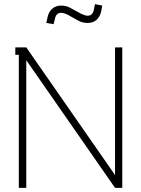

<svg xmlns="http://www.w3.org/2000/svg" viewBox="-20 -908 682 928"><path d="M373 -841 318 -871C305 -878 289 -881 275 -881C245 -881 217 -864 209 -821L204 -797L239 -791L245 -815C249 -837 260 -846 275 -846C284 -846 294 -843 305 -838L361 -807C374 -800 390 -797 404 -797C434 -797 462 -814 470 -857L474 -881L439 -888L434 -863C430 -841 419 -832 404 -832C395 -832 384 -836 373 -841ZM571 -679H536V-62L107 -679H54V-643H71V0H107V-617L536 0H571Z"/></svg>

Font: Rawengulk
Style: Regular
Weight: 400
Version: Version 0.9